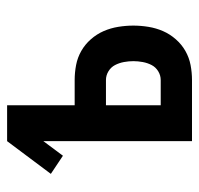

<svg xmlns="http://www.w3.org/2000/svg" viewBox="-30 -530 560 540"><g transform="rotate(-90 250.0 -260.0)"><path d="M123 0V-418L82 -363L31 -397L123 -520H224V-330H295Q316 -330 337 -326Q358 -322 376.5 -311.5Q395 -301 409.5 -284.5Q424 -268 432.5 -248.5Q441 -229 444.5 -207.5Q448 -186 448 -165Q448 -144 444.5 -122.5Q441 -101 432.5 -81.5Q424 -62 409.5 -45.5Q395 -29 376.5 -18.5Q358 -8 337 -4Q316 0 295 0ZM295 -88Q308 -88 319.5 -95Q331 -102 337 -113.5Q343 -125 345.5 -138.5Q348 -152 348 -165Q348 -178 345.5 -191.5Q343 -205 337 -216.5Q331 -228 319.5 -235Q308 -242 295 -242H224V-88Z"/></g></svg>

Font: Iosevka Semibold
Style: Regular
Weight: 600
Monospace: yes
Designer: Belleve Invis
Foundry: Belleve Invis
Version: Version 33.2.3; ttfautohint (v1.8.4)